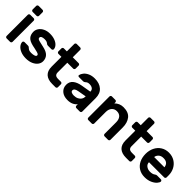

<svg xmlns="http://www.w3.org/2000/svg" viewBox="219 -1844 2989 2989"><g transform="rotate(45 1713.5 -350.0)"><path d="M204 -683V-605Q204 -594 196 -586Q188 -578 177 -578H91Q80 -578 72 -586Q64 -594 64 -605V-683Q64 -694 72 -702Q80 -710 91 -710H177Q188 -710 196 -702Q204 -694 204 -683ZM172 0H96Q85 0 77 -8Q69 -16 69 -27V-493Q69 -504 77 -512Q85 -520 96 -520H172Q183 -520 191 -512Q199 -504 199 -493V-27Q199 -16 191 -8Q183 0 172 0Z M317 -369Q317 -410 342 -447Q367 -484 414 -507Q461 -530 523 -530Q585 -530 632.5 -512Q680 -494 706.5 -464Q733 -434 735 -401Q736 -390 727.5 -382Q719 -374 708 -374H631Q619 -374 612 -377.5Q605 -381 597 -388Q585 -398 569.5 -404Q554 -410 523 -410Q490 -410 468.5 -400Q447 -390 447 -369Q447 -354 457.5 -345.5Q468 -337 494 -330.5Q520 -324 588 -309Q674 -291 712 -251Q750 -211 750 -149Q750 -108 723 -71.5Q696 -35 645.5 -12.5Q595 10 528 10Q461 10 411.5 -10.5Q362 -31 335.5 -63Q309 -95 307 -129Q306 -140 314.5 -148Q323 -156 334 -156H411Q422 -156 429 -152Q436 -148 444 -140Q458 -126 475 -118Q492 -110 528 -110Q564 -110 592 -119.5Q620 -129 620 -149Q620 -162 610 -169.5Q600 -177 579 -183Q558 -189 507 -200L468 -208Q384 -227 350.5 -266Q317 -305 317 -369Z M1110 -120H1171Q1182 -120 1190 -112Q1198 -104 1198 -93V-27Q1198 -16 1190 -8Q1182 0 1171 0H1097Q1002 0 952 -46.5Q902 -93 902 -185V-400H836Q825 -400 817 -408Q809 -416 809 -427V-493Q809 -504 817 -512Q825 -520 836 -520H902V-683Q902 -694 910 -702Q918 -710 929 -710H1005Q1016 -710 1024 -702Q1032 -694 1032 -683V-520H1161Q1172 -520 1180 -512Q1188 -504 1188 -493V-427Q1188 -416 1180 -408Q1172 -400 1161 -400H1032V-188Q1032 -155 1049.5 -137.5Q1067 -120 1110 -120Z M1734 -321V-27Q1734 -16 1726 -8Q1718 0 1707 0H1631Q1620 0 1612 -8Q1604 -16 1604 -27V-60Q1581 -28 1540.5 -9Q1500 10 1443 10Q1359 10 1310 -33.5Q1261 -77 1261 -146Q1261 -213 1308.5 -252.5Q1356 -292 1441 -307L1604 -335Q1604 -373 1578.5 -391.5Q1553 -410 1510 -410Q1487 -410 1472.5 -403.5Q1458 -397 1444 -384Q1429 -370 1411 -370H1318Q1308 -370 1301.5 -376.5Q1295 -383 1296 -392Q1302 -423 1327.5 -455Q1353 -487 1399.5 -508.5Q1446 -530 1510 -530Q1613 -530 1673.5 -476Q1734 -422 1734 -321ZM1604 -232 1468 -208Q1428 -201 1409.5 -187.5Q1391 -174 1391 -151Q1391 -131 1411.5 -120.5Q1432 -110 1463 -110Q1507 -110 1539 -126Q1571 -142 1587.5 -167.5Q1604 -193 1604 -222Z M2328 0H2252Q2241 0 2233 -8Q2225 -16 2225 -27V-281Q2225 -343 2196 -378Q2167 -413 2111 -413Q2059 -413 2028 -377Q1997 -341 1997 -281V-27Q1997 -16 1989 -8Q1981 0 1970 0H1894Q1883 0 1875 -8Q1867 -16 1867 -27V-493Q1867 -504 1875 -512Q1883 -520 1894 -520H1970Q1981 -520 1989 -512Q1997 -504 1997 -493V-470Q2057 -530 2141 -530Q2254 -530 2304.5 -465Q2355 -400 2355 -296V-27Q2355 -16 2347 -8Q2339 0 2328 0Z M2736 -120H2797Q2808 -120 2816 -112Q2824 -104 2824 -93V-27Q2824 -16 2816 -8Q2808 0 2797 0H2723Q2628 0 2578 -46.5Q2528 -93 2528 -185V-400H2462Q2451 -400 2443 -408Q2435 -416 2435 -427V-493Q2435 -504 2443 -512Q2451 -520 2462 -520H2528V-683Q2528 -694 2536 -702Q2544 -710 2555 -710H2631Q2642 -710 2650 -702Q2658 -694 2658 -683V-520H2787Q2798 -520 2806 -512Q2814 -504 2814 -493V-427Q2814 -416 2806 -408Q2798 -400 2787 -400H2658V-188Q2658 -155 2675.5 -137.5Q2693 -120 2736 -120Z M3387 -276V-231Q3387 -220 3379 -212Q3371 -204 3360 -204H3026Q3026 -161 3060 -135.5Q3094 -110 3141 -110Q3196 -110 3226 -133Q3237 -141 3244 -144Q3251 -147 3263 -147H3343Q3354 -147 3362 -139.5Q3370 -132 3370 -122Q3370 -101 3342.5 -69Q3315 -37 3263 -13.5Q3211 10 3141 10Q3067 10 3011.5 -24Q2956 -58 2926 -119Q2896 -180 2896 -260Q2896 -335 2926 -396.5Q2956 -458 3012 -494Q3068 -530 3141 -530Q3214 -530 3270 -495.5Q3326 -461 3356.5 -403Q3387 -345 3387 -276ZM3252 -318Q3241 -410 3141 -410Q3089 -410 3059.5 -382Q3030 -354 3026 -318Z"/></g></svg>

Font: Hezaedrus Medium
Style: Regular
Weight: 500
Designer: Hubert & Fischer
Foundry: Hubert & Fischer
Version: Version 1.10;September 3, 2019;FontCreator 11.5.0.2425 64-bi